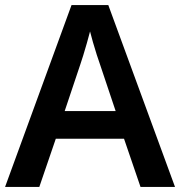

<svg xmlns="http://www.w3.org/2000/svg" viewBox="-20 -737 710 757"><path d="M534 0 469 -190H200L135 0H0L262 -717H407L670 0ZM374 -484Q369 -497 361.5 -521Q354 -545 346.5 -570.5Q339 -596 335 -613Q330 -593 322.5 -567Q315 -541 308 -518Q301 -495 297 -484L235 -299H436Z"/></svg>

Font: Noto Sans Medefaidrin SemiBold
Style: Regular
Weight: 600
Designer: Dalton Maag Ltd
Foundry: Dalton Maag Ltd
Version: Version 1.002; ttfautohint (v1.8.4.7-5d5b)